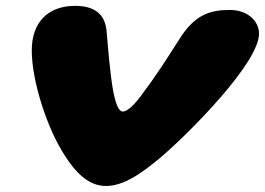

<svg xmlns="http://www.w3.org/2000/svg" viewBox="-20 -622 905 656"><path d="M341.5 13.5C402.5 13.5 464.5 -29 538 -92C627 -169 865 -407 865 -507C865 -550 826 -588 765.5 -588C699 -588 645 -573.5 590.5 -484.5C552.5 -424.5 507 -354.5 474.5 -312.5C442.5 -266 416.5 -241 399.5 -241C385 -241 374.5 -269 366 -315C357 -365.5 349.5 -451.5 344 -518C337.5 -578 298 -602 236.5 -602C144.5 -602 88.5 -546 88.5 -450C88.5 -341.5 144 -177 201.5 -90.5C235 -37 281 13.5 341.5 13.5Z"/></svg>

Font: Gluten
Style: Bold Italic
Weight: 700
Italic angle: -13°
Designer: Tyler Finck
Foundry: Etcetera Type Company
Version: Version 0.920